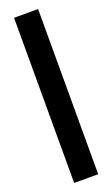

<svg xmlns="http://www.w3.org/2000/svg" viewBox="-143 -747 455 780"><g transform="rotate(-20 85.0 -357.0)"><path d="M137 -714V0H33V-714Z"/></g></svg>

Font: Non Bureau
Style: Regular
Weight: 400
Designer: Jona Saucedo
Foundry: Non Foundry
Version: Version 1.000; ttfautohint (v1.8.4)